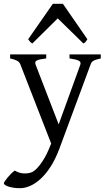

<svg xmlns="http://www.w3.org/2000/svg" viewBox="-43 -738 556 1002"><path d="M482.9 -433.1Q468.3 -429.7 459 -426.8Q449.7 -423.8 443.8 -420.2Q438 -416.5 434.8 -411.9Q431.6 -407.2 429.2 -399.9L266.1 40Q245.6 94.2 220.5 132.8Q195.3 171.4 168.2 196Q141.1 220.7 113.8 232.4Q86.4 244.1 62 244.1Q43.5 244.1 27.8 241.7Q12.2 239.3 1 235.6Q-10.3 231.9 -16.6 227.3Q-22.9 222.7 -22.9 218.3Q-22.9 215.3 -17.1 206.5Q-11.2 197.8 -2.4 187.3Q6.3 176.8 16.4 167Q26.4 157.2 34.2 152.3Q57.6 166 80.8 167Q104 168 122.1 161.1Q130.9 158.2 142.6 147.5Q154.3 136.7 166.3 121.1Q178.2 105.5 189.7 85.7Q201.2 65.9 210 44.9L224.1 11.2L64 -399.9Q59.6 -413.6 46.9 -420.7Q34.2 -427.7 9.8 -433.1V-454.1H198.2V-433.1Q179.2 -430.7 167.2 -428.2Q155.3 -425.8 148.7 -422.1Q142.1 -418.5 141.1 -413.1Q140.1 -407.7 143.1 -399.9L263.2 -88.9L376 -399.9Q378.4 -407.2 376.7 -412.4Q375 -417.5 368.4 -421.1Q361.8 -424.8 349.9 -427.5Q337.9 -430.2 319.8 -433.1V-454.1H482.9ZM413.1 -533.2Q407.2 -523.9 403.8 -519.5Q400.4 -515.1 392.1 -511.2L258.3 -642.1L126 -511.2Q122.1 -513.2 119.4 -515.1Q116.7 -517.1 114.5 -519.5Q112.3 -522 109.9 -525.4Q107.4 -528.8 104 -533.2L232.9 -718.3H285.2L413.1 -533.2Z"/></svg>

Font: Gentium
Style: Regular
Weight: 400
Designer: J. Victor Gaultney
Version: Version 1.03; 2011; OFL 1.1 release